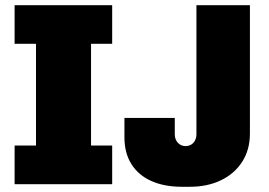

<svg xmlns="http://www.w3.org/2000/svg" viewBox="-20 -706 1031 736"><path d="M36 0V-148H118V-538H36V-686H410V-538H329V-148H410V0ZM677 10Q610 10 560.5 -12Q511 -34 484 -76.5Q457 -119 457 -180V-254H650V-192Q650 -171 662 -158.5Q674 -146 691 -146Q703 -146 712.5 -151.5Q722 -157 727.5 -167.5Q733 -178 733 -192V-686H938V-194Q938 -132 908.5 -86Q879 -40 827 -15Q775 10 708 10Z"/></svg>

Font: Chivo Medium Black
Style: Regular
Weight: 900
Version: Version 2.002